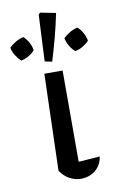

<svg xmlns="http://www.w3.org/2000/svg" viewBox="-125 -807 522 860"><g transform="rotate(-10 136.0 -376.5)"><path d="M79 -47 92 -486H175V-71L272 -78Q268 -51 253.5 -32Q239 -13 217.5 -3.5Q196 6 173 6Q146 6 121 -7.5Q96 -21 79 -47ZM28 -664Q42 -651 51.5 -633.5Q61 -616 63 -598Q52 -585 35 -575Q18 -565 0 -562Q-13 -574 -23.5 -591Q-34 -608 -38 -627Q-25 -640 -8 -650Q9 -660 28 -664ZM274 -664Q288 -651 297.5 -633.5Q307 -616 310 -598Q298 -585 281 -575Q264 -565 246 -562Q232 -574 222 -591Q212 -608 208 -627Q221 -640 238 -650Q255 -660 274 -664ZM136 -533 103 -540 113 -750 120 -759 191 -745Q180 -691 166 -638Q152 -585 136 -533Z"/></g></svg>

Font: Piazzolla 24pt Medium
Style: Regular
Weight: 500
Designer: Juan Pablo del Peral
Foundry: Huerta Tipografica
Version: Version 2.005